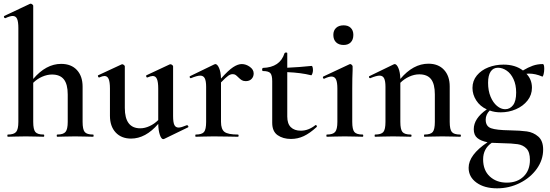

<svg xmlns="http://www.w3.org/2000/svg" viewBox="-20 -745 2996 1046"><path d="M487 0Q461 0 446 -1L389 -2L332 -1Q317 0 292 0Q289 0 289 -6Q289 -12 292 -12Q325 -12 337 -26.5Q349 -41 349 -81V-230Q349 -286 328 -312.5Q307 -339 263 -339Q237 -339 209.5 -327Q182 -315 161 -294V-81Q161 -40 172.5 -26Q184 -12 218 -12Q221 -12 221 -6Q221 0 218 0Q192 0 177 -1L120 -2L63 -1Q48 0 23 0Q20 0 20 -6Q20 -12 23 -12Q56 -12 68 -26.5Q80 -41 80 -81V-592Q80 -627 73 -642.5Q66 -658 49 -658Q35 -658 9 -646H8Q4 -646 2 -651Q0 -656 3 -658L143 -724L147 -725Q151 -725 156 -721Q161 -717 161 -714V-315Q231 -397 313 -397Q368 -397 399 -363.5Q430 -330 430 -273V-81Q430 -40 441.5 -26Q453 -12 487 -12Q490 -12 490 -6Q490 0 487 0Z M999 -63Q1003 -63 1005.5 -58Q1008 -53 1004 -51L874 12L869 13Q859 13 851 -10Q843 -33 842 -70Q773 10 694 10Q641 10 610 -23.5Q579 -57 579 -114V-262Q579 -298 572 -314.5Q565 -331 549 -331Q539 -331 521 -323H519Q516 -323 514 -328.5Q512 -334 515 -335L642 -394L646 -395Q650 -395 655 -391Q660 -387 660 -384V-157Q660 -46 744 -46Q769 -46 795 -58Q821 -70 842 -91V-262Q842 -298 835 -314.5Q828 -331 812 -331Q802 -331 783 -323H781Q778 -323 776.5 -328.5Q775 -334 778 -335L904 -394L909 -395Q913 -395 918 -391Q923 -387 923 -384V-113Q923 -78 930 -64Q937 -50 953 -50Q967 -50 998 -63Z M1362 -345Q1362 -327 1350.5 -315Q1339 -303 1319 -303Q1306 -303 1297.5 -308Q1289 -313 1279 -323Q1269 -333 1263 -337Q1257 -341 1247 -341Q1236 -341 1223.5 -332.5Q1211 -324 1184 -296V-81Q1184 -41 1203 -26.5Q1222 -12 1276 -12Q1280 -12 1280 -6Q1280 0 1276 0Q1242 0 1222 -1L1144 -2L1087 -1Q1072 0 1046 0Q1044 0 1044 -6Q1044 -12 1046 -12Q1080 -12 1091.5 -26Q1103 -40 1103 -81V-272Q1103 -304 1095.5 -318.5Q1088 -333 1071 -333Q1054 -333 1020 -319H1019Q1015 -319 1013.5 -324Q1012 -329 1015 -330L1147 -394Q1151 -396 1153 -396Q1164 -396 1173.5 -374.5Q1183 -353 1184 -317Q1224 -362 1250 -379Q1276 -396 1297 -396Q1320 -396 1341 -381Q1362 -366 1362 -345Z M1700 -64Q1703 -64 1705.5 -60Q1708 -56 1705 -53Q1668 -19 1635 -3.5Q1602 12 1565 12Q1522 12 1492.5 -8.5Q1463 -29 1463 -76V-303Q1463 -336 1452.5 -347Q1442 -358 1412 -358Q1410 -358 1409 -360.5Q1408 -363 1408 -367Q1408 -370 1409.5 -372.5Q1411 -375 1412 -375Q1506 -378 1530 -455Q1532 -459 1538.5 -459Q1545 -459 1545 -455V-376Q1612 -379 1678 -386Q1681 -386 1683 -379Q1685 -372 1685 -362Q1685 -353 1681.5 -343.5Q1678 -334 1675 -335Q1619 -349 1545 -352V-110Q1545 -71 1564.5 -52Q1584 -33 1619 -33Q1660 -33 1698 -63Z M1761 -12Q1794 -12 1806 -26.5Q1818 -41 1818 -81V-262Q1818 -297 1810.5 -312.5Q1803 -328 1786 -328Q1771 -328 1746 -316H1745Q1741 -316 1739.5 -321Q1738 -326 1741 -328L1884 -395L1888 -396Q1892 -396 1896.5 -391.5Q1901 -387 1901 -384V-363Q1899 -321 1899 -264V-81Q1899 -40 1910.5 -26Q1922 -12 1956 -12Q1959 -12 1959 -6Q1959 0 1956 0Q1930 0 1915 -1L1858 -2L1801 -1Q1786 0 1761 0Q1758 0 1758 -6Q1758 -12 1761 -12ZM1796 -555Q1796 -579 1811 -593Q1826 -607 1852 -607Q1877 -607 1891 -593Q1905 -579 1905 -555Q1905 -529 1891 -514.5Q1877 -500 1852 -500Q1826 -500 1811 -514.5Q1796 -529 1796 -555Z M2487 0Q2462 0 2447 -1L2390 -2L2333 -1Q2318 0 2292 0Q2290 0 2290 -6Q2290 -12 2292 -12Q2326 -12 2337.5 -26Q2349 -40 2349 -81V-231Q2349 -287 2328.5 -313.5Q2308 -340 2264 -340Q2237 -340 2209.5 -327.5Q2182 -315 2161 -294V-81Q2161 -40 2172.5 -26Q2184 -12 2218 -12Q2222 -12 2222 -6Q2222 0 2218 0Q2193 0 2178 -1L2121 -2L2064 -1Q2049 0 2023 0Q2021 0 2021 -6Q2021 -12 2023 -12Q2057 -12 2068.5 -26Q2080 -40 2080 -81V-272Q2080 -304 2072.5 -318.5Q2065 -333 2048 -333Q2031 -333 1997 -319H1996Q1992 -319 1990.5 -324Q1989 -329 1992 -330L2124 -394Q2128 -396 2130 -396Q2141 -396 2150.5 -374Q2160 -352 2161 -315Q2231 -398 2314 -398Q2368 -398 2399 -364.5Q2430 -331 2430 -274V-81Q2430 -40 2441.5 -26Q2453 -12 2487 -12Q2491 -12 2491 -6Q2491 0 2487 0Z M2939 70Q2939 126 2904.5 174.5Q2870 223 2812 252Q2754 281 2688 281Q2619 281 2576 250Q2533 219 2533 169Q2533 99 2636 30Q2600 23 2580.5 7Q2561 -9 2561 -41Q2561 -100 2632 -149Q2595 -166 2574.5 -198Q2554 -230 2554 -266Q2554 -305 2578 -334Q2602 -363 2640.5 -378Q2679 -393 2723 -393Q2787 -393 2829 -361Q2857 -378 2882.5 -387Q2908 -396 2937 -396Q2945 -396 2945 -370Q2945 -355 2941.5 -340.5Q2938 -326 2934 -328Q2897 -344 2862 -344Q2853 -344 2848 -343Q2878 -312 2878 -267Q2878 -228 2854 -197.5Q2830 -167 2791 -150Q2752 -133 2708 -133Q2674 -133 2648 -143Q2626 -121 2626 -93Q2626 -57 2655 -46.5Q2684 -36 2757 -35Q2815 -34 2850.5 -29Q2886 -24 2912.5 -1Q2939 22 2939 70ZM2639 -294Q2639 -251 2652.5 -218.5Q2666 -186 2687.5 -168Q2709 -150 2732 -150Q2758 -150 2775 -172Q2792 -194 2792 -241Q2792 -283 2777.5 -314Q2763 -345 2740 -360.5Q2717 -376 2693 -376Q2667 -376 2653 -355Q2639 -334 2639 -294ZM2867 126Q2867 84 2848.5 64.5Q2830 45 2800 40.5Q2770 36 2713 35Q2693 35 2659 33Q2612 65 2612 123Q2612 183 2648.5 216.5Q2685 250 2741 250Q2798 250 2832.5 216.5Q2867 183 2867 126Z"/></svg>

Font: Cormorant Garamond SemiBold
Style: Regular
Weight: 600
Designer: Christian Thalmann (Catharsis Fonts)
Version: Version 3.000